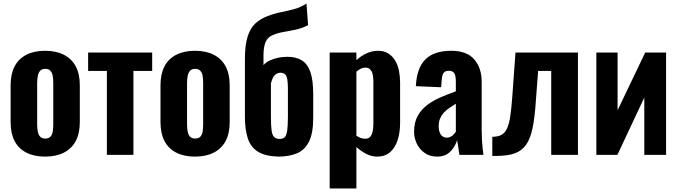

<svg xmlns="http://www.w3.org/2000/svg" viewBox="-20 -875 3835 1085"><path d="M235 10Q173 10 129 -12.5Q85 -35 62.5 -78Q40 -121 40 -185V-393Q40 -457 62.5 -500Q85 -543 129 -565.5Q173 -588 235 -588Q297 -588 341 -565.5Q385 -543 408 -500Q431 -457 431 -393V-185Q431 -121 408 -78Q385 -35 341 -12.5Q297 10 235 10ZM236 -92Q255 -92 265 -102.5Q275 -113 278 -131.5Q281 -150 281 -174V-403Q281 -428 278 -446Q275 -464 265 -475Q255 -486 236 -486Q217 -486 207 -475Q197 -464 193.5 -446Q190 -428 190 -403V-174Q190 -150 193.5 -131.5Q197 -113 207 -102.5Q217 -92 236 -92Z M584 0V-474H478V-578H840V-474H734V0Z M1082 10Q1020 10 976 -12.5Q932 -35 909.5 -78Q887 -121 887 -185V-393Q887 -457 909.5 -500Q932 -543 976 -565.5Q1020 -588 1082 -588Q1144 -588 1188 -565.5Q1232 -543 1255 -500Q1278 -457 1278 -393V-185Q1278 -121 1255 -78Q1232 -35 1188 -12.5Q1144 10 1082 10ZM1083 -92Q1102 -92 1112 -102.5Q1122 -113 1125 -131.5Q1128 -150 1128 -174V-403Q1128 -428 1125 -446Q1122 -464 1112 -475Q1102 -486 1083 -486Q1064 -486 1054 -475Q1044 -464 1040.5 -446Q1037 -428 1037 -403V-174Q1037 -150 1040.5 -131.5Q1044 -113 1054 -102.5Q1064 -92 1083 -92Z M1553 10Q1479 8 1437.5 -18Q1396 -44 1380 -94Q1364 -144 1364 -215V-541Q1364 -621 1379.5 -669Q1395 -717 1423.5 -743Q1452 -769 1492 -784Q1531 -799 1569.5 -806.5Q1608 -814 1644 -824Q1680 -834 1712 -855L1721 -733Q1689 -716 1653 -708Q1617 -700 1583 -694.5Q1549 -689 1520 -676Q1493 -665 1481 -637.5Q1469 -610 1469 -562V-507Q1482 -522 1502 -532Q1522 -542 1548 -548Q1574 -554 1604 -554Q1653 -554 1685.5 -534Q1718 -514 1734 -468Q1750 -422 1750 -343V-209Q1750 -120 1725 -72.5Q1700 -25 1655.5 -7.5Q1611 10 1553 10ZM1560 -90Q1580 -90 1589.5 -100Q1599 -110 1603 -137Q1607 -164 1607 -215V-373Q1607 -407 1603.5 -427Q1600 -447 1590.5 -455.5Q1581 -464 1563 -464Q1553 -464 1542.5 -458Q1532 -452 1524.5 -439.5Q1517 -427 1511 -404V-217Q1511 -167 1514.5 -139.5Q1518 -112 1529 -101Q1540 -90 1560 -90Z M1843 190V-578H1994V-535Q2021 -560 2052.5 -574Q2084 -588 2116 -588Q2151 -588 2175 -572.5Q2199 -557 2214 -531Q2229 -505 2235 -473Q2241 -441 2241 -408V-182Q2241 -126 2227 -83Q2213 -40 2184.5 -15Q2156 10 2111 10Q2080 10 2050.5 -5Q2021 -20 1994 -44V190ZM2044 -91Q2063 -91 2072.5 -102.5Q2082 -114 2086 -133Q2090 -152 2090 -175V-417Q2090 -438 2086 -455Q2082 -472 2072 -482.5Q2062 -493 2045 -493Q2031 -493 2018 -486.5Q2005 -480 1994 -470V-108Q2006 -100 2018 -95.5Q2030 -91 2044 -91Z M2450 10Q2409 10 2379.5 -11Q2350 -32 2335 -64Q2320 -96 2320 -130Q2320 -184 2341 -221Q2362 -258 2396 -283Q2430 -308 2472 -326Q2514 -344 2556 -359V-413Q2556 -432 2553 -446Q2550 -460 2541.5 -467.5Q2533 -475 2517 -475Q2501 -475 2492.5 -468.5Q2484 -462 2480.5 -449.5Q2477 -437 2476 -422L2473 -382L2330 -388Q2335 -490 2383.5 -539Q2432 -588 2530 -588Q2618 -588 2660 -539.5Q2702 -491 2702 -412V-143Q2702 -109 2703.5 -82.5Q2705 -56 2707.5 -35.5Q2710 -15 2712 0H2576Q2573 -22 2569 -48Q2565 -74 2563 -83Q2553 -47 2525 -18.5Q2497 10 2450 10ZM2505 -97Q2516 -97 2526 -102Q2536 -107 2543.5 -115Q2551 -123 2556 -130V-289Q2535 -276 2517 -263.5Q2499 -251 2486 -236Q2473 -221 2466 -203Q2459 -185 2459 -162Q2459 -132 2471 -114.5Q2483 -97 2505 -97Z M2762 6V-102Q2793 -102 2813 -112.5Q2833 -123 2845 -148.5Q2857 -174 2863.5 -217.5Q2870 -261 2875 -329L2893 -578H3246V0H3095V-474H3021L3008 -303Q3002 -211 2989.5 -151Q2977 -91 2953 -57Q2929 -23 2889 -8.5Q2849 6 2786 6Z M3350 0V-578H3470V-252L3626 -578H3744V0H3621V-324L3469 0Z"/></svg>

Font: Oswald SemiBold
Style: Regular
Weight: 600
Designer: Vernon Adams
Foundry: Vernon Adams
Version: Version 4.100; ttfautohint (v1.8.1.43-b0c9)